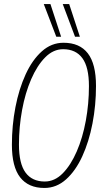

<svg xmlns="http://www.w3.org/2000/svg" viewBox="-20 -922 513 952"><path d="M200 10Q121 10 80 -42.5Q39 -95 39 -204Q39 -300 56.5 -390.5Q74 -481 107 -553Q140 -625 187.5 -667.5Q235 -710 295 -710Q375 -710 415.5 -657.5Q456 -605 456 -496Q456 -400 438.5 -309.5Q421 -219 388 -147Q355 -75 307.5 -32.5Q260 10 200 10ZM202 -22Q251 -22 291 -62.5Q331 -103 360.5 -171Q390 -239 405.5 -323.5Q421 -408 421 -495Q421 -589 388.5 -633.5Q356 -678 293 -678Q244 -678 204 -637.5Q164 -597 134.5 -529Q105 -461 89.5 -376.5Q74 -292 74 -205Q74 -111 106.5 -66.5Q139 -22 202 -22ZM259 -740 197 -902H230L283 -740ZM352 -740 291 -902H323L376 -740Z"/></svg>

Font: Georama SemiCondensed ExtraLight
Style: Italic
Weight: 200
Width: 4
Italic angle: -9°
Designer: Jean-Baptiste Levee
Foundry: Production Type
Version: Version 1.000